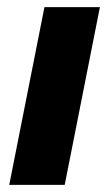

<svg xmlns="http://www.w3.org/2000/svg" viewBox="-20 -520 307 540"><path d="M105 -500H261L162 0H6Z"/></svg>

Font: Albert Sans ExtraBold
Style: Italic
Weight: 800
Italic angle: -11.25°
Designer: Andreas Rasmussen
Foundry: a.Foundry
Version: Version 1.025